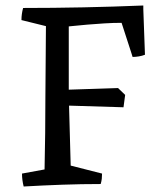

<svg xmlns="http://www.w3.org/2000/svg" viewBox="-20 -669 583 698"><path d="M66 9Q60 -15 60 -38L142 -53Q145 -187 145 -315Q146 -378 146 -442.5Q146 -507 147 -574L58 -596Q58 -618 64 -640Q282 -640 501 -649V-635L507 -470Q497 -466 485 -464Q473 -462 462 -462L458 -475L422 -586Q392 -586 359.5 -584Q327 -582 298 -579.5Q269 -577 250.5 -575Q232 -573 230 -573V-343L409 -349L435 -324L429 -279L231 -285L237 -67L351 -38Q351 -28 350 -19Q349 -10 346 0Q276 0 206 2.5Q136 5 66 9Z"/></svg>

Font: Labrada
Style: Regular
Weight: 400
Designer: Mercedes Jáuregui
Foundry: Omnibus-Type Team
Version: Version 1.000; ttfautohint (v1.8.4.7-5d5b)